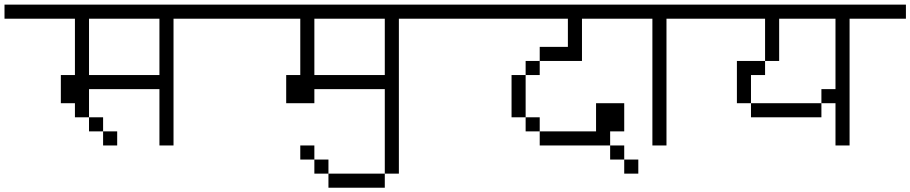

<svg xmlns="http://www.w3.org/2000/svg" viewBox="-20 -708 4040 852"><path d="M1000 -625H750V-62.5H687.5V-312.5H375V-187.5H312.5V-250H250V-375H312.5V-625H0V-687.5H1000ZM375 -187.5H437.5V-125H375ZM687.5 -375V-625H375V-375ZM437.5 -125H500V-62.5H437.5Z M2000 -625H1750V-62.5H1687.5V-312.5H1375V-250H1250V-375H1312.5V-625H1000V-687.5H2000ZM1687.5 -375V-625H1375V-375Z M1375 0H1312.5V-62.5H1375ZM1375 0H1437.5V62.5H1375ZM1437.5 62.5H1687.5V125H1437.5ZM1687.5 -62.5H1750V62.5H1687.5Z M3000 -625H2562.5V-437.5H2375V-500H2500V-625H2000V-687.5H3000ZM2250 -375H2312.5V-187.5H2250ZM2312.5 -187.5H2375V-125H2312.5ZM2312.5 -437.5H2375V-375H2312.5ZM2375 -125H2625V-250H2750V-125H2687.5V-62.5H2375ZM2687.5 -62.5H2750V0H2687.5ZM2750 0H2812.5V62.5H2750Z M3000 -625H2937.5V-62.5H2875V-625H2750V-687.5H3000Z M4000 -625H3750V-62.5H3687.5V-250H3625V-312.5H3687.5V-625H3437.5V-437.5H3375V-625H3000V-687.5H4000ZM3250 -437.5H3375V-375H3312.5V-250H3250ZM3312.5 -250H3625V-187.5H3312.5Z"/></svg>

Font: 寒蝉点阵体 16px
Style: Regular
Weight: 400
Designer: Designed by Warren2060
Foundry: ChillType
Version: Version 1.000